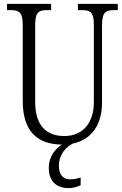

<svg xmlns="http://www.w3.org/2000/svg" viewBox="-20 -734 630 988"><path d="M335 234C354 234 377 228 395 219V179C374 186 359 189 342 189C308 189 283 169 283 119C283 61 320 22 354 5C455 -16 505 -97 505 -205V-603C505 -672 524 -682 569 -682H586V-714H381V-682H400C444 -682 463 -672 463 -606V-207C463 -115 417 -34 311 -34C221 -34 161 -85 161 -210V-603C161 -673 180 -682 224 -682H243V-714H16V-682H33C78 -682 97 -672 97 -606V-215C97 -54 176 9 299 10C263 31 231 75 231 128C231 201 271 234 335 234Z"/></svg>

Font: Noto Serif Thai Condensed Light
Style: Regular
Weight: 300
Width: 3
Designer: Monotype Design Team
Foundry: Monotype Imaging Inc.
Version: Version 2.002